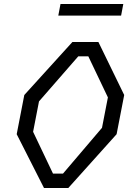

<svg xmlns="http://www.w3.org/2000/svg" viewBox="-20 -940 660 960"><path d="M200 0H321.5L563 -269L601 -465L472 -730H342L101.5 -465L63.5 -269ZM145.5 -281 175 -433 371.5 -658.5H421.5L519.5 -453L490 -301L295 -72H245ZM271.5 -862H585.5L596.5 -920H282.5Z"/></svg>

Font: Monaspace Krypton Light
Style: Italic
Weight: 300
Italic angle: -11°
Designer: Riley Cran & the Lettermatic Team
Foundry: Lettermatic
Version: Version 1.101 (Monaspace Krypton)